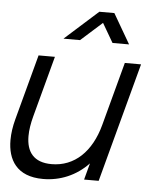

<svg xmlns="http://www.w3.org/2000/svg" viewBox="-54 -806 703 866"><g transform="rotate(5 297.0 -373.0)"><path d="M381.6 -711.5 432 -625H507L428.6 -760H360.6L210 -625H285ZM495.2 -540 418 -252C385.3 -130 309.6 -56.5 205.6 -56.5C124 -56.5 91.1 -102.9 91.1 -173.5C91.1 -200.7 96 -231.4 104.9 -264.5L178.7 -540H104.7L25.1 -243C16.7 -211.6 11.7 -179.2 11.7 -148.5C11.7 -60.7 52.8 13.5 172.9 13.5C250.4 13.5 322.4 -16.5 378.1 -75L358 0H424L568.7 -540Z"/></g></svg>

Font: Manrope
Style: RegularItalic
Weight: 400
Italic angle: -15°
Designer: Mikhail Sharanda
Foundry: Mikhail Sharanda
Version: Version 4.502;hotconv 1.0.109;makeotfexe 2.5.65596